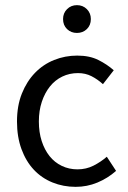

<svg xmlns="http://www.w3.org/2000/svg" viewBox="-20 -714 496 746"><path d="M274 12Q226 12 184 -5Q142 -22 111.5 -54.5Q81 -87 63.5 -134.5Q46 -182 46 -242Q46 -303 65 -350.5Q84 -398 116 -431Q148 -464 190.5 -481Q233 -498 280 -498Q328 -498 362 -481Q396 -464 422 -441L380 -387Q359 -406 335.5 -418Q312 -430 283 -430Q250 -430 222 -416.5Q194 -403 174 -378Q154 -353 142.5 -318.5Q131 -284 131 -242Q131 -200 142 -166Q153 -132 172.5 -107.5Q192 -83 220 -69.5Q248 -56 281 -56Q315 -56 343.5 -70.5Q372 -85 395 -105L431 -50Q398 -21 358 -4.5Q318 12 274 12ZM279 -586Q256 -586 240.5 -601Q225 -616 225 -640Q225 -663 240.5 -678.5Q256 -694 279 -694Q302 -694 317.5 -678.5Q333 -663 333 -640Q333 -616 317.5 -601Q302 -586 279 -586Z"/></svg>

Font: Processing Sans Pro
Style: Regular
Weight: 400
Designer: Paul D. Hunt
Foundry: Adobe Systems Incorporated
Version: Version 2.020;PS 2.000;hotconv 1.0.86;makeotf.lib2.5.63406